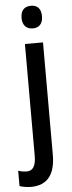

<svg xmlns="http://www.w3.org/2000/svg" viewBox="-93 -776 392 1048"><g transform="rotate(-5 103.0 -252.5)"><path d="M62 -683C62 -642 84 -621 119 -621C153 -621 174 -642 174 -683C174 -724 154 -745 119 -745C83 -745 62 -725 62 -683ZM35 240C123 239 167 184 167 75V-540H68V72C68 131 50 154 17 154C1 154 -14 151 -29 146V230C-11 236 10 240 35 240Z"/></g></svg>

Font: Noto Sans Devanagari Condensed Medium
Style: Regular
Weight: 500
Width: 3
Designer: Jelle Bosma - Monotype Design Team
Foundry: Monotype Imaging Inc.
Version: Version 2.004